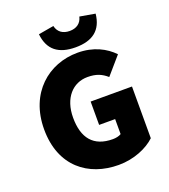

<svg xmlns="http://www.w3.org/2000/svg" viewBox="-154 -960 953 1082"><g transform="rotate(-20 323.0 -419.0)"><path d="M372 12C464 12 546 -24 592 -68V-378H344V-238H440V-148C428 -140 408 -136 390 -136C274 -136 220 -204 220 -326C220 -444 286 -514 374 -514C426 -514 458 -500 490 -472L580 -576C534 -624 464 -662 368 -662C194 -662 44 -538 44 -320C44 -98 190 12 372 12ZM370 -694C472 -694 530 -738 540 -834L448 -850C439 -811 410 -792 370 -792C330 -792 301 -811 292 -850L200 -834C210 -738 268 -694 370 -694Z"/></g></svg>

Font: Source Sans Pro Black
Style: Regular
Weight: 900
Designer: Paul D. Hunt
Foundry: Adobe Systems Incorporated
Version: Version 3.006;hotconv 1.0.111;makeotfexe 2.5.65597